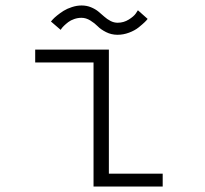

<svg xmlns="http://www.w3.org/2000/svg" viewBox="-20 -681 750 701"><path d="M409 -554Q386.5 -554 367.2 -563.8Q348 -573.5 336.8 -585Q325.5 -596.5 309.8 -606.2Q294 -616 277.5 -616Q264 -616 251 -611.5Q238 -607 229.5 -600.5Q221 -594 214.2 -587.5Q207.5 -581 204.5 -576.5L201.5 -572L166 -602.5Q167.5 -604.5 172.8 -610.2Q178 -616 188.8 -624.8Q199.5 -633.5 212.2 -641.5Q225 -649.5 242.8 -655.2Q260.5 -661 278 -661Q296.5 -661 312.2 -654.5Q328 -648 339.2 -638.8Q350.5 -629.5 360.8 -620.2Q371 -611 383.5 -604.5Q396 -598 409.5 -598Q431.5 -598 450 -609.5Q468.5 -621 476 -632L483.5 -643.5L519 -612Q515.5 -607 508.2 -600Q501 -593 486.5 -581.2Q472 -569.5 451.2 -561.8Q430.5 -554 409 -554ZM377.5 -47H574V0H321.5V-453H108.5V-500H377.5Z"/></svg>

Font: League Mono UltraLight
Style: Regular
Weight: 200
Width: 6
Designer: Tyler Finck
Foundry: The League of Moveable Type / Tyler Finck
Version: Version 2.210